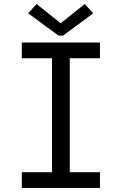

<svg xmlns="http://www.w3.org/2000/svg" viewBox="-20 -930 602 950"><path d="M87.9 0V-78.1H237.3V-641.6H87.9V-719.7H474.6V-641.6H325.2V-78.1H474.6V0ZM161.1 -910.2 278.3 -816.4H282.2L399.4 -910.2L441.4 -864.3L292 -753.9H269.5L119.1 -864.3Z"/></svg>

Font: Reddit Mono
Style: Regular
Weight: 400
Monospace: yes
Designer: Stephen Hutchings
Foundry: Reddit
Version: Version 1.014; ttfautohint (v1.8.4.7-5d5b)